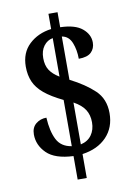

<svg xmlns="http://www.w3.org/2000/svg" viewBox="-92 -819 669 957"><g transform="rotate(-10 242.0 -340.5)"><path d="M222 -40Q129 -44 87.5 -85Q46 -126 46 -180Q46 -215 68.5 -233.5Q91 -252 122 -252Q126 -182 147.5 -140Q169 -98 222 -90V-324Q162 -353 128 -381.5Q94 -410 79.5 -443.5Q65 -477 65 -520Q65 -590 109.5 -632Q154 -674 222 -683V-760H268V-684Q343 -682 379 -652Q415 -622 415 -581Q415 -551 395.5 -532Q376 -513 332 -513Q332 -558 317.5 -594.5Q303 -631 268 -637V-418Q343 -380 389.5 -336Q436 -292 436 -220Q436 -147 391 -100Q346 -53 268 -42V79H222ZM222 -637Q194 -632 176 -608Q158 -584 158 -547Q158 -510 173.5 -486Q189 -462 222 -442ZM268 -91Q304 -99 323 -125.5Q342 -152 342 -190Q342 -227 325 -254Q308 -281 268 -303Z"/></g></svg>

Font: Noto Serif Khmer Condensed SemiBold
Style: Regular
Weight: 600
Width: 3
Designer: Danh Hong and the Monotype Design Team
Foundry: Monotype Imaging Inc.
Version: Version 2.004; ttfautohint (v1.8.4.7-5d5b)